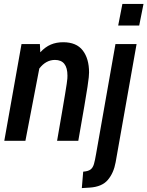

<svg xmlns="http://www.w3.org/2000/svg" viewBox="-20 -720 754 982"><path d="M2 0 90 -494.5H184L186 -452.5Q211.5 -480 239.8 -492Q268 -504 303 -504Q371 -504 403.2 -462Q435.5 -420 435.5 -349.5Q435.5 -339.5 434 -324.5Q432.5 -309.5 427.5 -275.8Q422.5 -242 411.2 -176.5Q400 -111 380.5 0H272Q287.5 -88 297.2 -145.8Q307 -203.5 312.8 -238.2Q318.5 -273 321.2 -291.2Q324 -309.5 324.5 -318.2Q325 -327 325 -333Q325 -413.5 261 -413.5Q215 -413.5 181 -369.5L110 0ZM584.5 -589.5 606 -700H714L692 -589.5ZM398.5 242 405.5 158Q431 156 443 147Q455 138 460.5 119Q466 100 471.5 67L570.5 -494.5H678.5L571.5 109.5Q561.5 165 531.5 200.2Q501.5 235.5 439 239.5Z"/></svg>

Font: Cabin Condensed SemiBold
Style: Italic
Weight: 600
Width: 3
Italic angle: -10°
Designer: Pablo Impallari
Foundry: Pablo Impallari. http://www.impallari.com Igino Marini. http://www.ikern.com
Version: Version 3.001; ttfautohint (v1.8.3)